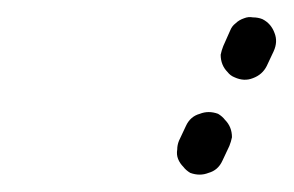

<svg xmlns="http://www.w3.org/2000/svg" viewBox="-20 -588 338 221"><path d="M185 -405Q187 -400 191 -396Q194 -392 199 -389Q210 -385 220 -389Q231 -392 236 -403L244 -420Q246 -425 247 -430Q247 -436 245 -441Q243 -446 239 -450Q236 -454 231 -457Q220 -461 210 -457Q199 -454 194 -443L186 -426Q184 -421 184 -416Q183 -410 185 -405ZM236 -514Q238 -509 242 -505Q245 -501 250 -499Q261 -494 271 -498Q282 -502 287 -512L295 -529Q300 -540 296 -550Q292 -561 282 -566Q277 -568 271 -568Q266 -569 261 -567Q255 -565 251 -561Q247 -558 245 -553L237 -535Q235 -530 234 -525Q234 -519 236 -514Z"/></svg>

Font: FRB American Cursive Guidelines Dotted Ultra
Style: Bold Italic
Weight: 1000
Italic angle: -25°
Version: Version 2.0;Modular Font Editor K font №1